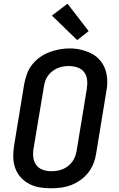

<svg xmlns="http://www.w3.org/2000/svg" viewBox="-20 -1007 640 1035"><path d="M255 8Q224 8 193.5 3Q163 -2 137 -16Q111 -30 91.5 -51.5Q72 -73 62 -101Q52 -129 51.5 -160Q51 -191 56 -222L111 -557Q116 -584 126 -610.5Q136 -637 154 -659.5Q172 -682 196 -699Q220 -716 247 -726Q274 -736 301 -741Q328 -746 355 -746Q387 -746 416.5 -739Q446 -732 472 -719Q498 -706 517.5 -684Q537 -662 547 -634Q557 -606 558 -575Q559 -544 553 -513L498 -178Q494 -151 483.5 -124.5Q473 -98 455 -75.5Q437 -53 413 -36Q389 -19 362.5 -9Q336 1 308.5 4.5Q281 8 255 8ZM256 -84Q272 -84 287.5 -86.5Q303 -89 318 -95Q333 -101 346 -111Q359 -121 369 -134.5Q379 -148 384.5 -163Q390 -178 393 -193L448 -528Q452 -552 449.5 -576Q447 -600 433.5 -618Q420 -636 397.5 -643.5Q375 -651 351 -651Q336 -651 320.5 -648.5Q305 -646 290 -639.5Q275 -633 262 -623Q249 -613 239.5 -600Q230 -587 224.5 -572Q219 -557 217 -542L161 -207Q157 -183 159.5 -159.5Q162 -136 175 -118Q188 -100 210 -92Q232 -84 256 -84ZM396 -791 260 -923 344 -987 458 -839Z"/></svg>

Font: Iosevka Curly SmBdEx
Style: Italic
Weight: 600
Width: 7
Italic angle: -9°
Monospace: yes
Designer: Belleve Invis
Foundry: Belleve Invis
Version: Version 11.1.0; ttfautohint (v1.8.3)